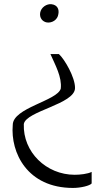

<svg xmlns="http://www.w3.org/2000/svg" viewBox="-20 -717 533 941"><path d="M210 -606.9C234.9 -603.5 262.7 -619.6 266.1 -648.4C270.5 -670.9 261.7 -692.9 232.4 -696.3C209.5 -699.2 181.2 -681.6 176.8 -654.3C172.9 -628.9 188.5 -610.4 210 -606.9ZM42.5 -104.5C30.8 30.8 113.3 204.1 337.9 204.1C375 204.1 420.4 193.4 429.2 182.1V125.5C410.2 135.3 372.6 139.6 346.2 139.6C206.5 139.6 91.8 27.8 96.7 -108.9C106.4 -172.9 346.7 -206.1 347.7 -285.2C348.6 -337.9 295.9 -427.7 268.6 -452.1H227.1C251 -397.9 284.2 -339.4 277.8 -282.7C260.3 -222.2 42.5 -189 42.5 -104.5Z"/></svg>

Font: Merriweather
Style: Light
Weight: 250
Designer: Eben Sorkin ( eben@eyebytes.com )
Foundry: Sorkin Type Co.
Version: Version 1.003